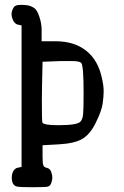

<svg xmlns="http://www.w3.org/2000/svg" viewBox="-20 -784 521 804"><path d="M50.8 -2.9Q29.3 -7.8 29.3 -41Q29.3 -50.8 32.2 -59.6Q40 -80.1 55.7 -82Q55.7 -82 70.3 -85Q70.3 -85 70.3 -677.7L55.7 -680.7Q40 -683.6 32.2 -705.1Q28.3 -714.8 28.3 -724.6Q28.3 -732.4 31.2 -740.2Q37.1 -756.8 44.9 -759.8Q52.7 -763.7 68.4 -763.7Q103.5 -763.7 117.2 -753.9Q134.8 -746.1 144.5 -714.8Q154.3 -685.5 154.3 -660.2V-611.3H211.9Q291 -611.3 341.3 -571.3Q391.6 -531.2 407.2 -455.1Q414.1 -424.8 414.1 -401.9Q414.1 -378.9 409.7 -349.1Q405.3 -319.3 381.3 -270.5Q357.4 -221.7 325.2 -202.6Q293 -183.6 228.5 -179.7Q205.1 -178.7 158.2 -175.8V-130.9Q158.2 -100.6 161.1 -92.8Q163.1 -84 176.3 -81.1Q189.5 -78.1 194.3 -64.5Q199.2 -50.8 199.2 -41Q199.2 -31.2 194.8 -18.1Q190.4 -4.9 179.7 -2.4Q168.9 0 115.7 0Q62.5 0 50.8 -2.9ZM225.6 -259.8Q305.7 -259.8 317.4 -275.4Q326.2 -285.2 328.1 -306.6Q330.1 -328.1 330.1 -394.5Q330.1 -508.8 320.3 -520.5Q312.5 -528.3 281.2 -528.3H234.4L158.2 -525.4Q155.3 -404.3 155.3 -367.2Q155.3 -283.2 157.2 -271.5Q161.1 -259.8 222.7 -259.8Z"/></svg>

Font: Semi-Sweet
Style: Book
Weight: 400
Designer: Walter E Stewart
Version: 0.5